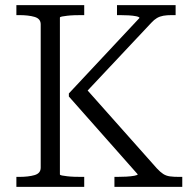

<svg xmlns="http://www.w3.org/2000/svg" viewBox="-20 -730 747 750"><path d="M44 0V-39H54Q91 -39 115 -46Q139 -53 139 -75V-635Q139 -657 115 -664Q91 -671 54 -671H44V-710H309V-671H300Q286 -671 270.5 -670.5Q255 -670 242.5 -668.5Q230 -667 222 -665.5Q214 -664 214 -661V-49Q214 -46 222 -44.5Q230 -43 242.5 -41.5Q255 -40 270.5 -39.5Q286 -39 300 -39H309V0ZM427 0V-39H436Q454 -39 473 -40Q492 -41 505 -43.5Q518 -46 518 -49L249 -353V-365L525 -660Q524 -664 512 -666.5Q500 -669 482.5 -670Q465 -671 447 -671H437V-710H666V-671H651Q632 -671 618 -668.5Q604 -666 593 -659.5Q582 -653 571 -641L306 -359L305 -396L593 -72Q606 -58 617.5 -50.5Q629 -43 644 -41Q659 -39 681 -39H692V0Z"/></svg>

Font: Roboto Serif 36pt Light
Style: Regular
Weight: 300
Designer: Greg Gazdowicz
Foundry: Commercial Type
Version: Version 1.008